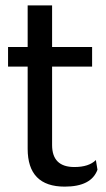

<svg xmlns="http://www.w3.org/2000/svg" viewBox="-20 -688 393 715"><path d="M337 -92Q311 -66 257 -66Q174 -66 174 -148V-440H323V-513H174V-668H83V-513H10V-440H83V-134Q83 7 221 7Q320 7 343 -56Z"/></svg>

Font: Sawarabi Gothic
Style: Regular
Weight: 400
Designer: mshio (mshio@users.sourceforge.jp)
Version: Version 20141215